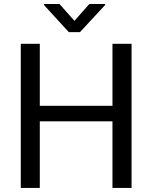

<svg xmlns="http://www.w3.org/2000/svg" viewBox="-20 -927 753 947"><path d="M82.5 0ZM628.9 0H534.7V-328.6H176.3V0H82.5V-710.9H176.3V-405.3H534.7V-710.9H628.9ZM347.2 -824.2 420.4 -907.2H498.5V-902.3L374.5 -768.6H319.3L196.8 -902.3V-907.2H273.4Z"/></svg>

Font: Roboto
Style: Regular
Weight: 400
Designer: Google
Version: Version 2.134; 2016; ttfautohint (v1.6)